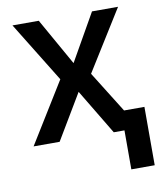

<svg xmlns="http://www.w3.org/2000/svg" viewBox="-80 -594 691 829"><g transform="rotate(-10 265.5 -179.5)"><path d="M262.7 -324.2 379.9 -530.3H494.1L329.1 -265.6L441.9 -85H531.2V170.9H428.7V0H381.8L262.7 -198.2L144.5 0H30.3L194.3 -265.6L31.2 -530.3H146.5Z"/></g></svg>

Font: Pretendard JP Medium
Style: Regular
Weight: 500
Designer: Base glyphs from Inter by Rasmus Andersson; Hangeul glyphs from Noto Sans CJK(Source Han Sans) by Jang Soo-young and Kan
Foundry: Kil Hyung-jin
Version: Version 1.309